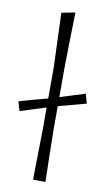

<svg xmlns="http://www.w3.org/2000/svg" viewBox="-97 -784 463 827"><g transform="rotate(10 134.0 -370.5)"><path d="M109.5 0Q110 -56 111 -107.8Q112 -159.5 113 -220.5V-316.5Q86 -308 59 -299.5Q32 -291 0.5 -281L-11.5 -322Q22 -331.5 53.2 -340Q84.5 -348.5 113 -356V-494Q108.5 -619 104.5 -729.5L164 -741Q162.5 -681 161.2 -619.8Q160 -558.5 159 -494V-370Q185 -378 211.5 -386.5Q238 -395 268.5 -404.5L280.5 -363Q247 -354 215.2 -345.5Q183.5 -337 159 -330.5V-220.5Q160 -159.5 161 -107.8Q162 -56 163.5 0Z"/></g></svg>

Font: Commissioner Loud ExtraLight
Style: Regular
Weight: 200
Designer: Kostas Bartsokas
Foundry: Kostas Bartsokas
Version: Version 1.000; ttfautohint (v1.8.3)